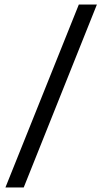

<svg xmlns="http://www.w3.org/2000/svg" viewBox="-20 -749 479 850"><path d="M4 81 329 -729H409L85 81Z"/></svg>

Font: Hubot Sans
Style: Regular
Weight: 400
Designer: Deni Anggara
Foundry: GitHub, Inc., Subsidiary of Microsoft Corporation
Version: Version 2.000